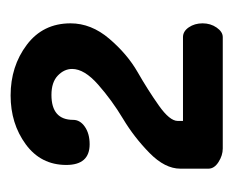

<svg xmlns="http://www.w3.org/2000/svg" viewBox="-59 -712 440 362"><g transform="rotate(-90 161.0 -531.0)"><path d="M24 -358V-411Q24 -440 53.5 -469Q83 -498 118 -519Q153 -540 182.5 -566Q212 -592 212 -615Q212 -630 199.5 -642Q187 -654 163 -654Q116 -654 116 -613Q116 -600 103 -591Q90 -582 70 -582Q31 -582 31 -626Q31 -674 70 -702.5Q109 -731 162 -731Q217 -731 257.5 -700.5Q298 -670 298 -618Q298 -579 269 -545Q240 -511 206 -491.5Q172 -472 143 -451.5Q114 -431 114 -416V-406H272Q283 -406 290.5 -395Q298 -384 298 -369Q298 -354 290 -342.5Q282 -331 272 -331H62Q49 -331 36.5 -339Q24 -347 24 -358Z"/></g></svg>

Font: Terminal Dosis
Style: Bold
Weight: 700
Designer: EdgarTolentino, PabloImpallari, IginoMarini
Foundry: EdgarTolentino, PabloImpallari, IginoMarini
Version: Version 1.006